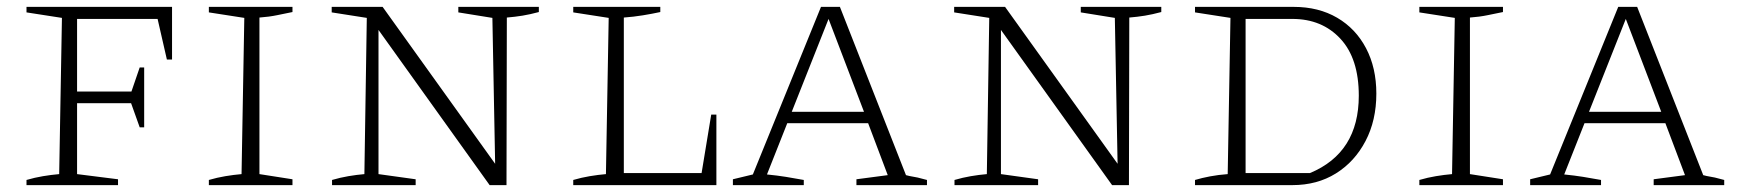

<svg xmlns="http://www.w3.org/2000/svg" viewBox="-20 -538 5053 558"><path d="M480 -518V-365H465L438 -483H204V-272H362L386 -342H399V-168H386L361 -238H204V-32L323 -17V0H57V-15Q81 -22 105 -26Q129 -30 152 -32L160 -486L57 -502V-518Z M587 0V-15Q611 -22 635 -26Q659 -30 682 -32L690 -486L587 -502V-518H830V-503Q810 -499 786 -494Q762 -489 734 -487V-32L830 -17V0Z M1312 -518H1546V-503Q1520 -496 1498.5 -492.5Q1477 -489 1453 -487L1452 0H1403L1080 -451V-32L1188 -17V0H945V-15Q969 -22 992.5 -26Q1016 -30 1039 -32L1046 -486L944 -502V-518H1092L1419 -62L1411 -486L1312 -502Z M2047 -205H2062V0H1646V-15Q1670 -22 1694 -26Q1718 -30 1741 -32L1749 -486L1646 -502V-518H1899V-503Q1876 -498 1848.5 -493.5Q1821 -489 1793 -487V-35H2019Z M2613 -29Q2624 -26 2631 -25Q2638 -24 2647 -22Q2656 -20 2674 -15V0H2469V-17L2560 -29L2503 -180H2268L2209 -31Q2239 -28 2264 -24Q2289 -20 2316 -15V0H2110V-17L2168 -31L2366 -518H2421ZM2281 -213H2491L2388 -483Z M3121 -518H3355V-503Q3329 -496 3307.5 -492.5Q3286 -489 3262 -487L3261 0H3212L2889 -451V-32L2997 -17V0H2754V-15Q2778 -22 2801.5 -26Q2825 -30 2848 -32L2855 -486L2753 -502V-518H2901L3228 -62L3220 -486L3121 -502Z M3740 -518Q3812 -518 3866 -486.5Q3920 -455 3950 -398Q3980 -341 3980 -266Q3980 -188 3948.5 -128Q3917 -68 3862.5 -34Q3808 0 3736 0H3453V-15Q3473 -21 3497 -25.5Q3521 -30 3548 -32L3556 -486L3453 -502V-518ZM3787 -35Q3929 -94 3929 -260Q3929 -368 3875.5 -425.5Q3822 -483 3736 -483H3600V-35Z M4105 0V-15Q4129 -22 4153 -26Q4177 -30 4200 -32L4208 -486L4105 -502V-518H4348V-503Q4328 -499 4304 -494Q4280 -489 4252 -487V-32L4348 -17V0Z M4930 -29Q4941 -26 4948 -25Q4955 -24 4964 -22Q4973 -20 4991 -15V0H4786V-17L4877 -29L4820 -180H4585L4526 -31Q4556 -28 4581 -24Q4606 -20 4633 -15V0H4427V-17L4485 -31L4683 -518H4738ZM4598 -213H4808L4705 -483Z"/></svg>

Font: Piazzolla SC ExtraLight
Style: Regular
Weight: 200
Designer: Juan Pablo del Peral
Foundry: Huerta Tipografica
Version: Version 1.330